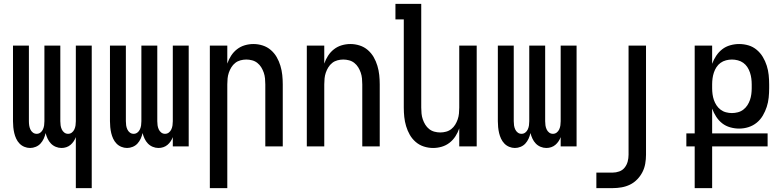

<svg xmlns="http://www.w3.org/2000/svg" viewBox="-20 -755 4040 990"><path d="M371 215V-48Q367 -37 360 -26.5Q353 -16 343.5 -8Q334 0 322 4Q310 8 297 8Q282 8 267.5 2Q253 -4 242.5 -15Q232 -26 225.5 -40Q219 -54 215 -69Q212 -54 205.5 -40Q199 -26 189 -15Q179 -4 164.5 2Q150 8 135 8Q120 8 105.5 2Q91 -4 80.5 -15Q70 -26 63.5 -40Q57 -54 53.5 -69Q50 -84 48.5 -99.5Q47 -115 47 -130V-520H129V-130Q129 -119 130.5 -108.5Q132 -98 136.5 -88Q141 -78 149.5 -71.5Q158 -65 169 -65Q180 -65 188.5 -71.5Q197 -78 201.5 -88Q206 -98 207.5 -108.5Q209 -119 209 -130V-520H291V-130Q291 -119 292.5 -108.5Q294 -98 298.5 -88Q303 -78 311.5 -71.5Q320 -65 331 -65Q342 -65 350.5 -71.5Q359 -78 363.5 -88Q368 -98 369.5 -108.5Q371 -119 371 -130V-520H453V215Z M635 8Q620 8 605.5 2Q591 -4 580.5 -15Q570 -26 563.5 -40Q557 -54 553.5 -69Q550 -84 548.5 -99.5Q547 -115 547 -130V-520H629V-130Q629 -119 630.5 -108.5Q632 -98 636.5 -88Q641 -78 649.5 -71.5Q658 -65 669 -65Q680 -65 688.5 -71.5Q697 -78 701.5 -88Q706 -98 707.5 -108.5Q709 -119 709 -130V-520H791V-130Q791 -119 792.5 -108.5Q794 -98 798.5 -88Q803 -78 811.5 -71.5Q820 -65 831 -65Q842 -65 850.5 -71.5Q859 -78 863.5 -88Q868 -98 869.5 -108.5Q871 -119 871 -130V-520H953V0H871V-48Q867 -37 860 -26.5Q853 -16 843.5 -8Q834 0 822 4Q810 8 797 8Q782 8 767.5 2Q753 -4 742.5 -15Q732 -26 725.5 -40Q719 -54 715 -69Q712 -54 705.5 -40Q699 -26 689 -15Q679 -4 664.5 2Q650 8 635 8Z M1062 215V-520H1152V-427Q1159 -448 1171.5 -467.5Q1184 -487 1202 -501Q1220 -515 1242 -521.5Q1264 -528 1287 -528Q1311 -528 1334.5 -520.5Q1358 -513 1376.5 -497Q1395 -481 1407 -460Q1419 -439 1426 -415.5Q1433 -392 1435.5 -368Q1438 -344 1438 -320V0H1348V-320Q1348 -335 1346.5 -350.5Q1345 -366 1340 -380.5Q1335 -395 1327 -408Q1319 -421 1307 -430.5Q1295 -440 1280 -444Q1265 -448 1250 -448Q1235 -448 1220 -444Q1205 -440 1193 -430.5Q1181 -421 1173 -408Q1165 -395 1160 -380.5Q1155 -366 1153.5 -350.5Q1152 -335 1152 -320V215Z M1562 0V-520H1652V-427Q1659 -448 1671.5 -467.5Q1684 -487 1702 -501Q1720 -515 1742 -521.5Q1764 -528 1787 -528Q1811 -528 1834.5 -520.5Q1858 -513 1876.5 -497Q1895 -481 1907 -460Q1919 -439 1926 -415.5Q1933 -392 1935.5 -368Q1938 -344 1938 -320V0H1848V-320Q1848 -335 1846.5 -350.5Q1845 -366 1840 -380.5Q1835 -395 1827 -408Q1819 -421 1807 -430.5Q1795 -440 1780 -444Q1765 -448 1750 -448Q1735 -448 1720 -444Q1705 -440 1693 -430.5Q1681 -421 1673 -408Q1665 -395 1660 -380.5Q1655 -366 1653.5 -350.5Q1652 -335 1652 -320V0Z M2213 8Q2189 8 2165.5 0.5Q2142 -7 2123.5 -23Q2105 -39 2093 -60Q2081 -81 2074 -104.5Q2067 -128 2064.5 -152Q2062 -176 2062 -200V-655H2019V-735H2152V-200Q2152 -185 2153.5 -169.5Q2155 -154 2160 -139.5Q2165 -125 2173 -112Q2181 -99 2193 -89.5Q2205 -80 2220 -76Q2235 -72 2250 -72Q2265 -72 2280 -76Q2295 -80 2307 -89.5Q2319 -99 2327 -112Q2335 -125 2340 -139.5Q2345 -154 2346.5 -169.5Q2348 -185 2348 -200V-520H2438V0H2348V-93Q2341 -72 2328.5 -52.5Q2316 -33 2298 -19Q2280 -5 2258 1.5Q2236 8 2213 8Z M2635 8Q2620 8 2605.5 2Q2591 -4 2580.5 -15Q2570 -26 2563.5 -40Q2557 -54 2553.5 -69Q2550 -84 2548.5 -99.5Q2547 -115 2547 -130V-520H2629V-130Q2629 -119 2630.5 -108.5Q2632 -98 2636.5 -88Q2641 -78 2649.5 -71.5Q2658 -65 2669 -65Q2680 -65 2688.5 -71.5Q2697 -78 2701.5 -88Q2706 -98 2707.5 -108.5Q2709 -119 2709 -130V-520H2791V-130Q2791 -119 2792.5 -108.5Q2794 -98 2798.5 -88Q2803 -78 2811.5 -71.5Q2820 -65 2831 -65Q2842 -65 2850.5 -71.5Q2859 -78 2863.5 -88Q2868 -98 2869.5 -108.5Q2871 -119 2871 -130V-520H2953V0H2871V-48Q2867 -37 2860 -26.5Q2853 -16 2843.5 -8Q2834 0 2822 4Q2810 8 2797 8Q2782 8 2767.5 2Q2753 -4 2742.5 -15Q2732 -26 2725.5 -40Q2719 -54 2715 -69Q2712 -54 2705.5 -40Q2699 -26 2689 -15Q2679 -4 2664.5 2Q2650 8 2635 8Z M3055 215V135H3139Q3156 135 3173 129Q3190 123 3201 109Q3212 95 3216.5 78Q3221 61 3221 43V-520H3311V43Q3311 66 3307 89Q3303 112 3292.5 132.5Q3282 153 3265.5 170Q3249 187 3228.5 197Q3208 207 3185 211Q3162 215 3139 215Z M3562 215V0H3519V-67H3562V-520H3652V-426Q3660 -448 3673 -467.5Q3686 -487 3704 -501Q3722 -515 3745 -521.5Q3768 -528 3791 -528Q3816 -528 3839.5 -521Q3863 -514 3882 -498Q3901 -482 3913.5 -461Q3926 -440 3933.5 -416.5Q3941 -393 3943.5 -368.5Q3946 -344 3946 -320V-300Q3946 -276 3943.5 -251.5Q3941 -227 3933.5 -204Q3926 -181 3913.5 -159.5Q3901 -138 3882 -122.5Q3863 -107 3839.5 -99.5Q3816 -92 3791 -92Q3768 -92 3745 -98.5Q3722 -105 3704 -119Q3686 -133 3673 -153Q3660 -173 3652 -195V-67H3938V0H3652V215ZM3754 -172Q3769 -172 3784.5 -176Q3800 -180 3812.5 -189.5Q3825 -199 3833.5 -212Q3842 -225 3847 -239.5Q3852 -254 3854 -269.5Q3856 -285 3856 -300V-320Q3856 -335 3854 -350.5Q3852 -366 3847 -381Q3842 -396 3833.5 -409Q3825 -422 3812.5 -431Q3800 -440 3784.5 -444Q3769 -448 3754 -448Q3739 -448 3723.5 -444Q3708 -440 3695.5 -431Q3683 -422 3674.5 -409Q3666 -396 3661 -381Q3656 -366 3654 -350.5Q3652 -335 3652 -320V-300Q3652 -285 3654 -269.5Q3656 -254 3661 -239.5Q3666 -225 3674.5 -212Q3683 -199 3695.5 -189.5Q3708 -180 3723.5 -176Q3739 -172 3754 -172Z"/></svg>

Font: Iosevka Medium
Style: Regular
Weight: 500
Monospace: yes
Designer: Belleve Invis
Foundry: Belleve Invis
Version: Version 32.5.0; ttfautohint (v1.8.4)